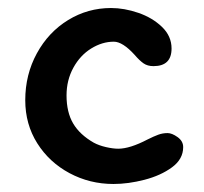

<svg xmlns="http://www.w3.org/2000/svg" viewBox="-20 -455 509 479"><path d="M363 -290Q348 -290 338 -297Q328 -304 316 -318Q286 -351 264 -351Q235 -351 207.5 -334Q180 -317 163 -286Q146 -255 146 -217Q146 -175 162.5 -147Q179 -119 214 -99Q227 -92 244.5 -88Q262 -84 275 -84Q304 -84 348 -107Q364 -115 375 -119Q386 -123 398 -123Q409 -123 423 -113Q437 -103 437 -88Q437 -58 409 -37.5Q381 -17 340.5 -6.5Q300 4 263 4Q204 4 153.5 -23Q103 -50 73 -97.5Q43 -145 43 -205Q43 -269 72 -322Q101 -375 150 -405Q199 -435 257 -435Q290 -435 325 -423Q360 -411 384 -388Q408 -365 408 -334Q408 -290 363 -290Z"/></svg>

Font: Itim
Style: Regular
Weight: 400
Designer: Suppakit Chalermlarp
Version: Version 1.002g